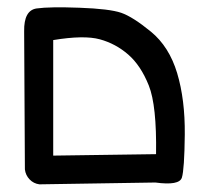

<svg xmlns="http://www.w3.org/2000/svg" viewBox="-20 -386 540 516"><path d="M85.9 109.4Q70.3 107.4 59.6 96.2Q48.8 85 46.9 69.3L44.9 -301.8Q43.9 -358.4 78.6 -363.3Q113.3 -368.2 193.8 -365.2Q274.4 -362.3 305.7 -351.6Q336.9 -340.8 385.7 -300.8Q434.6 -260.7 456.1 -189.5Q477.5 -118.2 476.6 -24.4Q475.6 69.3 468.8 91.3Q461.9 113.3 397.5 104.5ZM399.4 28.3Q401.4 -102.5 379.9 -156.2Q358.4 -210 324.7 -239.3Q291 -268.6 248.5 -280.3Q206.1 -292 123 -278.3V32.2Z"/></svg>

Font: NaikaiFont
Style: Regular
Weight: 400
Version: Version 1.67